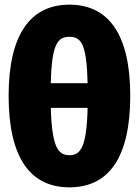

<svg xmlns="http://www.w3.org/2000/svg" viewBox="-20 -784 596 824"><path d="M278 -764C110 -764 17 -635 17 -373C17 -107 110 20 278 20C446 20 539 -107 539 -373C539 -636 446 -764 278 -764ZM278 -626C328 -626 352 -597 356 -427H198C202 -597 228 -626 278 -626ZM278 -118C230 -118 203 -150 198 -321H356C352 -150 325 -118 278 -118Z"/></svg>

Font: Fira Sans Heavy
Style: Regular
Weight: 900
Designer: bBox Type GmbH & Carrois Corporate GbR & Edenspiekermann AG
Foundry: bBox Type GmbH & Carrois Corporate GbR & Edenspiekermann AG
Version: Version 4.300;PS 004.300;hotconv 1.0.88;makeotf.lib2.5.64775